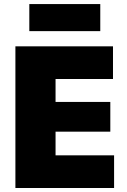

<svg xmlns="http://www.w3.org/2000/svg" viewBox="-20 -946 638 966"><path d="M57.5 0Q57.5 -56.5 57.5 -109.8Q57.5 -163 57.5 -230.5V-474.5Q57.5 -544.5 57.5 -599.8Q57.5 -655 57.5 -713H548.5V-548.5Q504.5 -548.5 454.2 -548.5Q404 -548.5 336 -548.5H174L259.5 -680Q259.5 -622 259.5 -566.8Q259.5 -511.5 259.5 -441V-264Q259.5 -196.5 259.5 -143Q259.5 -89.5 259.5 -33L187 -164.5H350Q407 -164.5 457.2 -164.5Q507.5 -164.5 554 -164.5V0ZM212 -283.5V-433H338Q401.5 -433 447 -433Q492.5 -433 535 -433V-283.5Q490.5 -283.5 445 -283.5Q399.5 -283.5 337.5 -283.5ZM127.5 -789.5V-925.5Q167.5 -925.5 212.2 -925.5Q257 -925.5 306 -925.5Q355 -925.5 399.8 -925.5Q444.5 -925.5 484.5 -925.5V-789.5Q444.5 -789.5 399.8 -789.5Q355 -789.5 306 -789.5Q257 -789.5 212.2 -789.5Q167.5 -789.5 127.5 -789.5Z"/></svg>

Font: Commissioner Thin ExtraBold
Style: Regular
Weight: 800
Version: Version 1.000